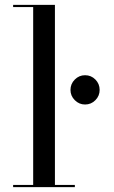

<svg xmlns="http://www.w3.org/2000/svg" viewBox="-20 -770 468 790"><path d="M270 -400Q270 -425 287.8 -442.8Q305.5 -460.5 330 -460.5Q355 -460.5 372.5 -442.8Q390 -425 390 -400Q390 -375.5 372.5 -357.8Q355 -340 330 -340Q305.5 -340 287.8 -357.8Q270 -375.5 270 -400ZM34 -9H116.5V-741H34V-750H206V-9H288V0H34Z"/></svg>

Font: Bodoni* 24pt
Style: Regular
Weight: 400
Version: Version 2.3